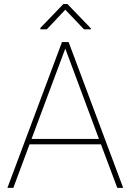

<svg xmlns="http://www.w3.org/2000/svg" viewBox="-20 -916 637 936"><path d="M551.8 0C551.8 0 580.6 0 580.6 0C580.6 0 314.5 -710.9 314.5 -710.9C314.5 -710.9 282.2 -710.9 282.2 -710.9C282.2 -710.9 16.1 0 16.1 0C16.1 0 44.9 0 44.9 0C44.9 0 124 -212.4 124 -212.4C124 -212.4 472.2 -212.4 472.2 -212.4C472.2 -212.4 551.8 0 551.8 0ZM298.3 -679.2C298.3 -679.2 462.4 -238.8 462.4 -238.8C462.4 -238.8 133.8 -238.8 133.8 -238.8C133.8 -238.8 298.3 -679.2 298.3 -679.2ZM308.6 -896.5C308.6 -896.5 289.1 -896.5 289.1 -896.5C289.1 -896.5 176.8 -779.8 176.8 -779.8C176.8 -779.8 176.8 -772.9 176.8 -772.9C176.8 -772.9 208 -772.9 208 -772.9C208 -772.9 298.3 -868.7 298.3 -868.7C298.3 -868.7 389.6 -772.9 389.6 -772.9C389.6 -772.9 422.9 -772.9 422.9 -772.9C422.9 -772.9 422.9 -777.8 422.9 -777.8C422.9 -777.8 308.6 -896.5 308.6 -896.5Z"/></svg>

Font: WOX
Style: Regular
Weight: 500
Designer: Google
Foundry: ""
Version: ""